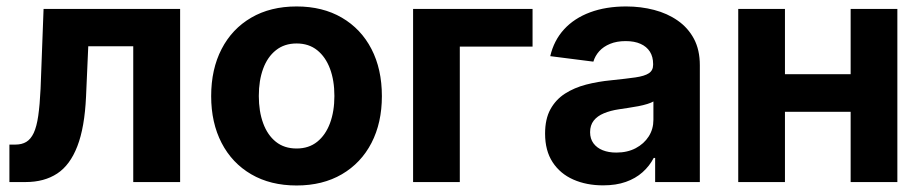

<svg xmlns="http://www.w3.org/2000/svg" viewBox="-20 -567 2875 598"><path d="M9.3 0V-116.7H28.3Q47.9 -116.7 61.8 -125Q75.7 -133.3 85 -152.8Q94.2 -172.4 99.1 -206.3Q104 -240.2 106.4 -291L115.7 -539.1H541V0H395V-422.9H254.9L248 -266.6Q243.7 -170.4 220.9 -111.6Q198.2 -52.7 158 -26.4Q117.7 0 60.1 0Z M903.8 10.7Q822.3 10.7 762.5 -24.2Q702.6 -59.1 670.2 -121.8Q637.7 -184.6 637.7 -267.6Q637.7 -351.6 670.2 -414.3Q702.6 -477.1 762.5 -512Q822.3 -546.9 903.8 -546.9Q984.9 -546.9 1044.7 -512Q1104.5 -477.1 1137 -414.3Q1169.4 -351.6 1169.4 -267.6Q1169.4 -184.6 1137 -121.8Q1104.5 -59.1 1044.7 -24.2Q984.9 10.7 903.8 10.7ZM903.8 -104.5Q941.9 -104.5 968 -125.5Q994.1 -146.5 1007.8 -183.3Q1021.5 -220.2 1021.5 -268.1Q1021.5 -316.4 1007.8 -353Q994.1 -389.6 968 -410.6Q941.9 -431.6 903.8 -431.6Q865.7 -431.6 839.4 -410.6Q813 -389.6 799.6 -353Q786.1 -316.4 786.1 -268.1Q786.1 -220.2 799.6 -183.3Q813 -146.5 839.1 -125.5Q865.2 -104.5 903.8 -104.5Z M1638.7 -539.1V-421.9H1412.1V0H1266.6V-539.1Z M1858.4 10.3Q1806.6 10.3 1765.6 -7.8Q1724.6 -25.9 1701.2 -61.8Q1677.7 -97.7 1677.7 -150.9Q1677.7 -196.3 1694.3 -226.6Q1710.9 -256.8 1739.7 -275.4Q1768.6 -293.9 1805.4 -303.5Q1842.3 -313 1882.8 -316.9Q1930.2 -321.8 1959 -325.9Q1987.8 -330.1 2001 -338.9Q2014.2 -347.7 2014.2 -365.2V-367.7Q2014.2 -390.1 2004.2 -406Q1994.1 -421.9 1975.1 -430.4Q1956.1 -439 1928.7 -439Q1900.9 -439 1880.1 -430.4Q1859.4 -421.9 1846.4 -407.5Q1833.5 -393.1 1828.1 -375L1693.8 -392.1Q1705.1 -440.9 1736.8 -475.6Q1768.6 -510.3 1817.9 -528.6Q1867.2 -546.9 1930.2 -546.9Q1976.1 -546.9 2017.3 -536.1Q2058.6 -525.4 2090.8 -502.9Q2123 -480.5 2141.4 -446Q2159.7 -411.6 2159.7 -363.8V0H2020.5V-75.2H2016.1Q2002.9 -49.8 1981.2 -30.5Q1959.5 -11.2 1929.2 -0.5Q1898.9 10.3 1858.4 10.3ZM1899.4 -91.8Q1934.1 -91.8 1960 -105.5Q1985.8 -119.1 2000.5 -142.1Q2015.1 -165 2015.1 -193.8V-251Q2008.8 -247.1 1996.3 -243.2Q1983.9 -239.3 1968.3 -236.3Q1952.6 -233.4 1936.8 -231Q1920.9 -228.5 1907.7 -226.6Q1881.3 -222.7 1860.8 -214.1Q1840.3 -205.6 1829.1 -191.2Q1817.9 -176.8 1817.9 -155.3Q1817.9 -134.8 1828.4 -120.6Q1838.9 -106.4 1857.2 -99.1Q1875.5 -91.8 1899.4 -91.8Z M2669.4 -335.9V-218.8H2384.3V-335.9ZM2424.8 -539.1V0H2279.3V-539.1ZM2774.9 -539.1V0H2629.4V-539.1Z"/></svg>

Font: Inter 18pt
Style: Bold
Weight: 700
Designer: Rasmus Andersson
Foundry: rsms
Version: Version 4.001;git-66647c0bb